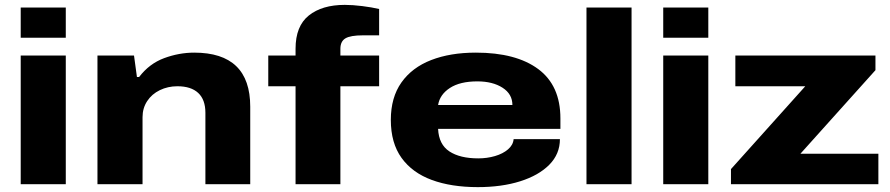

<svg xmlns="http://www.w3.org/2000/svg" viewBox="-20 -756 3652 788"><path d="M65 -601V-725H250V-601ZM65 0V-528H250V0Z M380 0V-528H530L542 -440H551Q593 -495 654 -517.5Q715 -540 777 -540Q1007 -540 1007 -318V0H823V-293Q823 -347 793.5 -374.5Q764 -402 708 -402Q669 -402 636 -386Q603 -370 584 -341Q565 -312 565 -275V0Z M1193 0V-402H1081V-528H1193V-556Q1193 -649 1247.5 -692.5Q1302 -736 1395 -736Q1427 -736 1467 -731Q1507 -726 1536 -719V-611H1470Q1418 -611 1397.5 -598.5Q1377 -586 1377 -556V-528H1536V-402H1377V0Z M1941 12Q1832 12 1752 -17.5Q1672 -47 1628 -108Q1584 -169 1584 -264Q1584 -356 1627.5 -417.5Q1671 -479 1749.5 -509.5Q1828 -540 1933 -540Q2098 -540 2189 -472.5Q2280 -405 2280 -270V-227H1778Q1781 -163 1824.5 -134.5Q1868 -106 1943 -106Q1979 -106 2011.5 -115.5Q2044 -125 2065 -143Q2086 -161 2088 -185H2278Q2278 -124 2234.5 -80Q2191 -36 2115 -12Q2039 12 1941 12ZM1778 -325H2083Q2083 -370 2042.5 -396Q2002 -422 1939 -422Q1868 -422 1826.5 -395Q1785 -368 1778 -325Z M2387 0V-725H2572V0Z M2702 -601V-725H2887V-601ZM2702 0V-528H2887V0Z M2980 0V-62L3285 -402H2998V-528H3573V-468L3265 -125H3585V0Z"/></svg>

Font: Archivo Expanded ExtraBold
Style: Regular
Weight: 800
Width: 7
Designer: Hector Gatti
Foundry: Omnibus-Type
Version: Version 2.001; ttfautohint (v1.8.3)